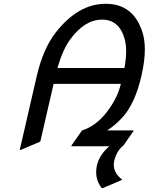

<svg xmlns="http://www.w3.org/2000/svg" viewBox="-20 -767 780 1007"><path d="M281.2 -410.2H632.8Q641.6 -460 641.6 -498.5Q641.6 -532.7 634.8 -558.6Q606.9 -664.1 515.6 -664.1Q423.8 -664.1 347.7 -559.6Q308.1 -504.4 281.2 -410.2ZM83.5 19.5 172.9 -368.7Q205.6 -510.7 272.5 -596.7Q389.6 -747.1 534.7 -747.1Q680.2 -747.1 727.5 -596.7Q739.7 -558.1 739.7 -507.8Q739.7 -446.3 721.7 -368.7Q688 -223.6 623 -152.3Q582.5 -107.9 541.5 -83H680.2L679.2 -78.1L624.5 0H622.6Q591.3 27.3 579.6 74.2Q576.7 85.9 576.7 96.7Q576.7 142.1 621.6 175.8L518.6 219.7H513.7Q484.4 182.1 484.4 136.2Q484.4 119.1 488.3 100.6Q501.5 44.4 553.7 0H354.5L355.5 -4.9L410.2 -83Q481.9 -105.5 536.6 -174.8Q595.7 -249.5 613.8 -327.1H261.2L191.4 -24.4L88.4 19.5Z"/></svg>

Font: Nova Script
Style: Regular
Weight: 400
Italic angle: -13°
Version: Version 2.001